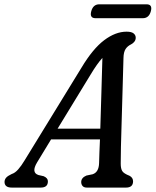

<svg xmlns="http://www.w3.org/2000/svg" viewBox="-56 -850 705 870"><path d="M112 -114Q84.5 -68 118 -57L142 -51.5Q161.5 -43 161 -28Q161 0 128.5 0H-2.5Q-35.5 0 -35.5 -26Q-35 -37 -28 -45Q-21 -53 -3 -61.5Q12 -66 26.5 -82.5Q41 -99 55 -122.5L313 -543Q364.5 -629 416 -667.8Q467.5 -706.5 517.5 -706.5Q539.5 -706.5 549.2 -698.8Q559 -691 559 -679Q559 -660.5 538 -649Q522 -641.5 513 -627.8Q504 -614 503.5 -587Q502.5 -549.5 501 -499.2Q499.5 -449 498 -393.5Q496.5 -338 494.8 -283.8Q493 -229.5 492 -184Q491 -138.5 491 -108.5Q491 -86 498 -74.8Q505 -63.5 531 -53.5Q547 -45 547 -28Q546.5 0 515 0H337.5Q324.5 0 318.2 -7.2Q312 -14.5 312 -25Q312 -44.5 335.5 -54.5L364 -60.5Q392 -70 393 -111.5Q393.5 -132 394.5 -159.2Q395.5 -186.5 397 -218.5H175.5ZM354.5 -512 205 -267H398.5Q401 -346 403.5 -432.5Q406 -519 408 -587.5Q396 -574.5 382.8 -555.8Q369.5 -537 354.5 -512ZM357.5 -799Q366 -830.5 394 -830.5H608Q636 -830.5 627.5 -799Q619 -767.5 591 -767.5H377Q349 -767.5 357.5 -799Z"/></svg>

Font: Fraunces 144pt SuperSoft
Style: Italic
Weight: 400
Italic angle: -16°
Version: Version 1.000;[b76b70a41]